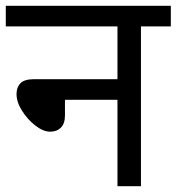

<svg xmlns="http://www.w3.org/2000/svg" viewBox="-20 -642 609 662"><path d="M0 -622H569V-551H466V0H385V-298H204V-244Q204 -216 190 -202Q176 -188 153 -188Q129 -188 102 -209Q75 -230 56 -260Q37 -290 37 -318Q37 -341 50.5 -355Q64 -369 98 -369H385V-551H0Z"/></svg>

Font: Noto Sans
Style: Italic
Weight: 400
Italic angle: -12°
Designer: Monotype Design Team
Foundry: Monotype Imaging Inc.
Version: Version 2.013; ttfautohint (v1.8.4.7-5d5b)